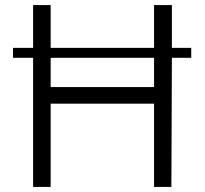

<svg xmlns="http://www.w3.org/2000/svg" viewBox="-20 -734 805 754"><path d="M179 0V-327H585V0H653C653 -96 655 -325 655 -507H731V-546H655V-714H585V-546H179V-714H110V-546H31V-507H110V0ZM179 -392V-507H585V-392Z"/></svg>

Font: Josefin Sans
Style: Regular
Weight: 400
Designer: Santiago Orozco
Foundry: Typemade
Version: 1.000